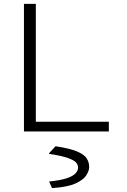

<svg xmlns="http://www.w3.org/2000/svg" viewBox="-20 -675 654 986"><path d="M103 -655H164V0H103ZM112 0V-50H539V0ZM247 291 233 259V257Q292 251 324 240Q356 229 368.5 214.5Q381 200 381 186Q381 172 371 160Q361 148 329 136.5Q297 125 232 115V112L265 76Q338 87 375 102.5Q412 118 425 138Q438 158 438 183Q438 202 423 225.5Q408 249 367 267.5Q326 286 247 291Z"/></svg>

Font: Intel One Mono Light
Style: Regular
Weight: 300
Monospace: yes
Designer: Fred Shallcrass
Foundry: Frere-Jones Type LLC
Version: Version 1.004